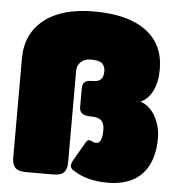

<svg xmlns="http://www.w3.org/2000/svg" viewBox="-52 -769 768 833"><g transform="rotate(5 331.5 -352.5)"><path d="M294 -26Q282 -34 282 -45Q282 -55 291 -71L338 -152Q344 -162 352 -162Q356 -162 364 -158Q373 -153 384 -153Q396 -153 402.5 -167.5Q409 -182 409 -210Q409 -240 395.5 -252.5Q382 -265 351 -265Q325 -265 312.5 -273.5Q300 -282 300 -302V-382Q300 -403 310 -411Q320 -419 345 -419Q369 -419 380 -430Q391 -441 391 -465Q391 -488 377.5 -499.5Q364 -511 329 -511Q301 -511 285 -495.5Q269 -480 269 -457V-57Q269 -28 255.5 -14Q242 0 208 0H90Q57 0 43.5 -14Q30 -28 30 -57V-489Q30 -597 107 -658.5Q184 -720 325 -720Q473 -720 551.5 -661.5Q630 -603 630 -495Q630 -439 611 -400.5Q592 -362 559 -348Q600 -334 624 -291Q648 -248 648 -196Q648 -95 597 -40Q546 15 446 15Q355 15 294 -26Z"/></g></svg>

Font: Mitr
Style: Bold
Weight: 700
Designer: Thanarat Vachiruckul
Foundry: Cadson Demak
Version: Version 1.002